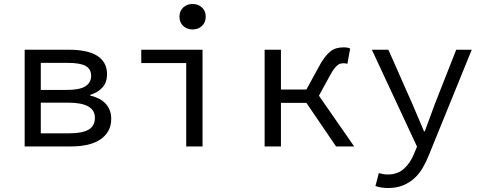

<svg xmlns="http://www.w3.org/2000/svg" viewBox="-20 -736 2440 965"><path d="M104 0V-486H329Q371 -486 406 -479Q441 -472 465.5 -457.5Q490 -443 504 -419.5Q518 -396 518 -363Q518 -322 495 -296.5Q472 -271 433 -259V-256Q454 -251 473.5 -242Q493 -233 507.5 -218.5Q522 -204 530.5 -184.5Q539 -165 539 -139Q539 -103 524 -77Q509 -51 482 -33.5Q455 -16 418 -8Q381 0 337 0ZM185 -284H315Q381 -284 409.5 -302.5Q438 -321 438 -355Q438 -389 410.5 -404.5Q383 -420 321 -420H185ZM185 -66H328Q394 -66 425.5 -84.5Q457 -103 457 -144Q457 -220 323 -220H185Z M916 0V-419H690V-486H998V0ZM948 -588Q920 -588 901 -605.5Q882 -623 882 -652Q882 -681 901 -698.5Q920 -716 948 -716Q976 -716 995 -698.5Q1014 -681 1014 -652Q1014 -623 995 -605.5Q976 -588 948 -588Z M1310 0V-486H1392V-286H1520L1579 -394Q1595 -425 1610 -445Q1625 -465 1640 -477Q1655 -489 1671.5 -493.5Q1688 -498 1708 -498Q1728 -498 1740 -492L1726 -415Q1721 -417 1716.5 -417.5Q1712 -418 1706 -418Q1697 -418 1689 -415.5Q1681 -413 1673 -405.5Q1665 -398 1656 -385.5Q1647 -373 1636 -352L1583 -255L1760 0H1669L1520 -219H1392V0Z M1931 209Q1895 209 1867 199L1884 134Q1894 137 1905.5 139Q1917 141 1928 141Q1979 141 2011 111.5Q2043 82 2061 37L2076 1L1849 -486H1932L2051 -217Q2065 -185 2080.5 -148Q2096 -111 2111 -76H2115Q2128 -111 2141.5 -147.5Q2155 -184 2167 -217L2273 -486H2351L2137 40Q2123 76 2105 107Q2087 138 2062 160.5Q2037 183 2004.5 196Q1972 209 1931 209Z"/></svg>

Font: Source Code Pro
Style: Regular
Weight: 400
Monospace: yes
Designer: Paul D. Hunt, Teo Tuominen
Foundry: Adobe Systems Incorporated
Version: Version 2.030;PS 1.000;hotconv 16.6.51;makeotf.lib2.5.65220